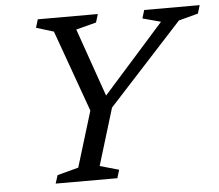

<svg xmlns="http://www.w3.org/2000/svg" viewBox="-50 -744 914 800"><g transform="rotate(-5 407.0 -344.0)"><path d="M647 -633.5 571 -654 581.5 -688.5H813.5L803 -654L722 -632.5L412.5 -295L340 -57L419.5 -34.5L409 0H151L162 -34.5L250.5 -58L321.5 -290.5L199 -631.5L126 -654L136.5 -688.5H387.5L377 -654L292.5 -632L400 -325L373 -325.5Z"/></g></svg>

Font: Newsreader 12pt
Style: Italic
Weight: 400
Italic angle: -17°
Version: Version 1.003